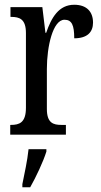

<svg xmlns="http://www.w3.org/2000/svg" viewBox="-20 -566 423 807"><path d="M23 0H257V-41H238C204 -41 177 -49 177 -108V-276C177 -370 202 -483 251 -483C282 -483 292 -460 292 -405C347 -405 371 -431 371 -471C371 -516 345 -546 292 -546C227 -546 196 -492 174 -428H171L158 -536H24V-495H27C62 -495 89 -486 89 -427V-113C89 -50 61 -41 26 -41H23ZM74 208V221H107C131 179 162 113 175 71V61H100C95 110 83 163 74 208Z"/></svg>

Font: Noto Serif Armenian ExtraCondensed
Style: Regular
Weight: 400
Width: 2
Designer: Monotype Design Team
Foundry: Monotype Imaging Inc.
Version: Version 2.008